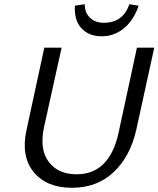

<svg xmlns="http://www.w3.org/2000/svg" viewBox="-20 -884 751 910"><path d="M462 -712Q522 -712 568 -750.5Q614 -789 637 -857L593 -864Q563 -776 472 -776Q431 -776 406 -800.5Q381 -825 382 -864L335 -857Q331 -788 366 -750Q401 -712 462 -712ZM321 6Q201 6 140 -68Q79 -142 105 -265L190 -658H272L189 -283Q166 -177 210.5 -117.5Q255 -58 343 -58Q499 -58 542 -255L629 -658H711L626 -269Q597 -142 518.5 -68Q440 6 321 6Z"/></svg>

Font: EauTest Medium
Style: Italic
Weight: 500
Italic angle: -12°
Designer: Christian Thalmann (Catharsis Fonts)
Version: Version 0.001;PS 000.001;hotconv 1.0.88;makeotf.lib2.5.64775